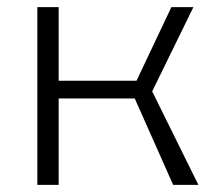

<svg xmlns="http://www.w3.org/2000/svg" viewBox="-20 -520 625 540"><path d="M85 -500H145V0H85ZM98 -293H364L462 -500H524L408 -263L538 0H467L359 -243H105Z"/></svg>

Font: Moderustic Light
Style: Regular
Weight: 300
Designer: Tural Alisoy
Foundry: TAFT Foundry
Version: Version 2.120